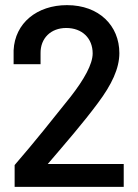

<svg xmlns="http://www.w3.org/2000/svg" viewBox="-20 -728 538 748"><path d="M37 -85V0H462V-89H166C236 -171 304 -249 361 -326C415 -398 445 -461 445 -521C445 -628 366 -708 241 -708C124 -708 38 -638 33 -532V-478H138V-520C137 -579 178 -619 238 -619C300 -619 341 -579 341 -520C341 -478 308 -419 255 -351C188 -267 115 -175 37 -85Z"/></svg>

Font: Vanilla Cream DemiBold
Style: Regular
Weight: 600
Designer: Jeremy Tribby, Jinavaṁso
Foundry: Tribby Type
Version: Version 1.422;Glyphs 3.1.2 (3151)